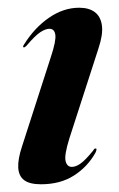

<svg xmlns="http://www.w3.org/2000/svg" viewBox="-20 -468 308 497"><path d="M166 -36Q153.5 -36 149.8 -51Q146 -66 159.5 -109.5L235 -343Q247 -379 243.8 -402.2Q240.5 -425.5 225.2 -436.8Q210 -448 185 -448Q144.5 -448 107 -422.2Q69.5 -396.5 42 -352.5Q40 -349.5 39.8 -347.8Q39.5 -346 41 -345.5Q43 -345 44.5 -346.2Q46 -347.5 48.5 -349.5Q71 -376 84.5 -384.8Q98 -393.5 108 -393.5Q121 -393.5 123.2 -378Q125.5 -362.5 112 -321.5L37 -89Q26 -56 27.2 -34Q28.5 -12 42.8 -1.5Q57 9 86 9Q136 9 171.2 -13.5Q206.5 -36 227 -72.5Q229.5 -78 229.8 -80.8Q230 -83.5 228 -83.5Q226 -84 224.8 -83Q223.5 -82 220.5 -77.5Q201.5 -54 189 -45Q176.5 -36 166 -36Z"/></svg>

Font: Fraunces 120pt SemiBold
Style: Italic
Weight: 600
Italic angle: -16°
Version: Version 1.000;[b76b70a41]